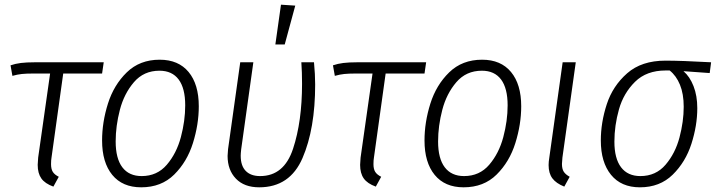

<svg xmlns="http://www.w3.org/2000/svg" viewBox="-20 -789 3057 820"><path d="M200 -116Q198 -105 198 -88Q198 -67 205.5 -55Q213 -43 231 -34L208 8Q172 -5 156.5 -27Q141 -49 141 -85Q141 -94 143 -116L194 -475H122Q92 -475 73 -473Q54 -471 33 -465L25 -510Q45 -517 69 -520Q93 -523 129 -523H423L416 -475H250Z M416 -189Q416 -267 441 -346.5Q466 -426 521.5 -480Q577 -534 662 -534Q742 -534 785.5 -481.5Q829 -429 829 -335Q829 -258 804 -178Q779 -98 724 -43.5Q669 11 583 11Q503 11 459.5 -42Q416 -95 416 -189ZM771 -339Q771 -412 743 -449.5Q715 -487 661 -487Q594 -487 552 -438Q510 -389 492 -320Q474 -251 474 -185Q474 -112 502.5 -74.5Q531 -37 585 -37Q651 -37 692.5 -85.5Q734 -134 752.5 -203.5Q771 -273 771 -339Z M1326 -428Q1326 -239 1272 -114Q1218 11 1087 11Q1023 11 987.5 -26Q952 -63 952 -123Q952 -132 954 -152L1006 -523H1062L1010 -151Q1008 -133 1008 -124Q1008 -81 1029.5 -59Q1051 -37 1091 -37Q1193 -37 1231.5 -153.5Q1270 -270 1270 -431Q1270 -480 1267 -523H1321Q1326 -471 1326 -428ZM1180 -769 1241 -765 1196 -599H1156Z M1577 -116Q1575 -105 1575 -88Q1575 -67 1582.5 -55Q1590 -43 1608 -34L1585 8Q1549 -5 1533.5 -27Q1518 -49 1518 -85Q1518 -94 1520 -116L1571 -475H1499Q1469 -475 1450 -473Q1431 -471 1410 -465L1402 -510Q1422 -517 1446 -520Q1470 -523 1506 -523H1800L1793 -475H1627Z M1793 -189Q1793 -267 1818 -346.5Q1843 -426 1898.5 -480Q1954 -534 2039 -534Q2119 -534 2162.5 -481.5Q2206 -429 2206 -335Q2206 -258 2181 -178Q2156 -98 2101 -43.5Q2046 11 1960 11Q1880 11 1836.5 -42Q1793 -95 1793 -189ZM2148 -339Q2148 -412 2120 -449.5Q2092 -487 2038 -487Q1971 -487 1929 -438Q1887 -389 1869 -320Q1851 -251 1851 -185Q1851 -112 1879.5 -74.5Q1908 -37 1962 -37Q2028 -37 2069.5 -85.5Q2111 -134 2129.5 -203.5Q2148 -273 2148 -339Z M2382 -116Q2380 -96 2380 -89Q2380 -68 2387.5 -56Q2395 -44 2413 -34L2390 8Q2355 -6 2339 -27.5Q2323 -49 2323 -84Q2323 -98 2326 -116L2383 -523H2439Z M2546 -189Q2546 -266 2571.5 -344Q2597 -422 2658.5 -476Q2720 -530 2822 -530Q2891 -530 3017 -523L3011 -477L2899 -485Q2926 -462 2942 -421Q2958 -380 2958 -327Q2958 -253 2933 -175Q2908 -97 2853 -43Q2798 11 2713 11Q2633 11 2589.5 -42.5Q2546 -96 2546 -189ZM2900 -333Q2900 -388 2884 -427Q2868 -466 2840 -488H2823Q2741 -488 2692 -439.5Q2643 -391 2623.5 -322Q2604 -253 2604 -184Q2604 -112 2632.5 -74.5Q2661 -37 2715 -37Q2781 -37 2822.5 -85.5Q2864 -134 2882 -202Q2900 -270 2900 -333Z"/></svg>

Font: Fira Sans Condensed Light
Style: Italic
Weight: 300
Width: 3
Italic angle: -8°
Designer: Carrois Corporate & Edenspiekermann AG
Foundry: Carrois Corporate GbR & Edenspiekermann AG
Version: Version 4.203